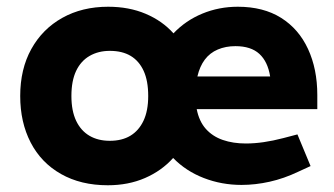

<svg xmlns="http://www.w3.org/2000/svg" viewBox="-20 -541 992 570"><path d="M300 9Q220 9 161 -24.5Q102 -58 71 -118Q40 -178 40 -256Q40 -336 73 -395.5Q106 -455 165 -488Q224 -521 301 -521Q363 -521 412.5 -500Q462 -479 495 -442Q531 -480 580.5 -500.5Q630 -521 686 -521Q762 -521 814.5 -488Q867 -455 894.5 -395.5Q922 -336 922 -259V-217H564Q571 -181 591 -158.5Q611 -136 641.5 -125.5Q672 -115 710 -115Q760 -115 821 -131L863 -142L902 -48L865 -31Q823 -11 780.5 -1.5Q738 8 697 8Q638 8 585 -12.5Q532 -33 494 -72Q460 -34 410.5 -12.5Q361 9 300 9ZM192 -256Q192 -212 206 -182.5Q220 -153 245.5 -138Q271 -123 306 -123Q342 -123 367 -138Q392 -153 406 -182.5Q420 -212 420 -256Q420 -301 406.5 -330.5Q393 -360 368 -375Q343 -390 306 -390Q272 -390 246 -375Q220 -360 206 -330.5Q192 -301 192 -256ZM566 -314H782Q775 -358 750 -381Q725 -404 679 -404Q650 -404 626.5 -394Q603 -384 588 -364Q573 -344 566 -314Z"/></svg>

Font: REM SemiBold
Style: Regular
Weight: 600
Designer: Octavio Pardo
Foundry: Ashler Design
Version: Version 1.005;gftools[0.9.28]